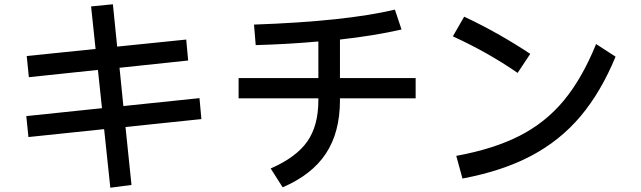

<svg xmlns="http://www.w3.org/2000/svg" viewBox="-20 -839 3000 898"><path d="M913 -380 922 -282 567 -245 595 26 496 39 467 -235 113 -198 103 -296 457 -333 438 -512 115 -478 105 -577 427 -610 406 -809 508 -819 528 -621 851 -654 860 -556 539 -522 557 -343Z M1924 -474V-379H1570V-370Q1570 -220 1504 -120.5Q1438 -21 1302 37L1246 -51Q1365 -103 1417 -177Q1469 -251 1469 -370V-379H1096V-474H1469V-645Q1323 -632 1176 -628L1168 -724Q1596 -739 1827 -794L1858 -701Q1731 -672 1570 -654V-474Z M2401 -498Q2262 -594 2098 -669L2151 -761Q2311 -686 2460 -587ZM2114 -110Q2289 -142 2410.5 -204Q2532 -266 2617.5 -369.5Q2703 -473 2768 -633L2859 -574Q2791 -409 2695.5 -295.5Q2600 -182 2465 -110.5Q2330 -39 2143 -4Z"/></svg>

Font: IBM Plex Sans JP Medium
Style: Regular
Weight: 500
Designer: Mike Abbink; Paul van der Laan; Pieter van Rosmalen; Wujin Sim; Yejin Wi; Jinhee Kim; Boomi Park; Yona Kim; Kichan Ma
Foundry: Sandoll Inc.
Version: Version 1.001